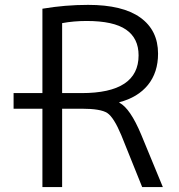

<svg xmlns="http://www.w3.org/2000/svg" viewBox="-20 -760 727 780"><path d="M35.2 -318.4V-381.8H152.3V-724.6Q244.1 -740.2 337.9 -740.2Q478.5 -740.2 550.3 -688.5Q622.1 -636.7 622.1 -542Q622.1 -465.8 581.1 -415Q540 -364.3 464.8 -344.7V-342.8Q508.8 -320.3 553.7 -212.9L641.6 0H557.6L472.7 -210.9Q442.4 -283.2 416 -300.8Q389.6 -318.4 311.5 -318.4H232.4V0H152.3V-318.4ZM232.4 -381.8H311.5Q543 -381.8 543 -535.2Q543 -604.5 492.2 -639.6Q441.4 -674.8 332 -674.8Q279.3 -674.8 232.4 -666Z"/></svg>

Font: GenEi M Gothic v2 Regular
Style: Regular
Weight: 400
Version: Version 2.0